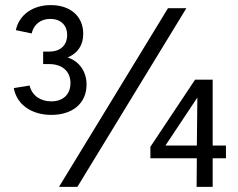

<svg xmlns="http://www.w3.org/2000/svg" viewBox="-20 -732 934 752"><path d="M319 -401C319 -449 293 -491 245 -507C284 -523 306 -555 306 -599C306 -669 255 -712 179 -712C108 -712 55 -674 42 -614L104 -601C112 -636 139 -658 177 -658C217 -658 243 -634 243 -595C243 -555 217 -530 173 -530H149V-481H173C223 -481 256 -453 256 -407C256 -362 227 -335 181 -335C138 -335 105 -358 96 -397L34 -387C46 -321 105 -282 181 -282C264 -282 319 -327 319 -401ZM638 -700 211 0H283L710 -700ZM865 -162H813V-420H744L569 -157V-112H751L750 0H813V-112H865ZM628 -162 753 -350 751 -162Z"/></svg>

Font: Arthouse Owned Medium
Style: Regular
Weight: 500
Designer: Jeremy Tribby
Foundry: Tribby Type
Version: Version 1.000;PS 001.000;hotconv 1.0.88;makeotf.lib2.5.64775